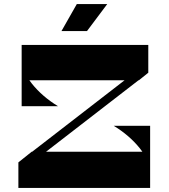

<svg xmlns="http://www.w3.org/2000/svg" viewBox="-20 -920 825 940"><path d="M379 -57H715Q715 -131 664.5 -194Q614 -257 537 -304H715V-6H379ZM70 -125 135 -177H715V0H70ZM307 -647H86Q86 -573 136.5 -510Q187 -447 264 -400H86V-698H307ZM706 -564 660 -527H86V-700H706ZM70 -125 639 -565 706 -564 138 -125ZM505 -900 406 -768H281L356 -900Z"/></svg>

Font: Space Cowgirl
Style: Regular
Weight: 400
Designer: Valery Marier
Foundry: Valery Marier
Version: Version 1.000